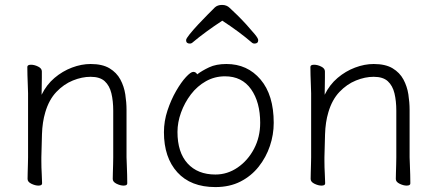

<svg xmlns="http://www.w3.org/2000/svg" viewBox="-20 -744 1778 780"><path d="M440 -294V-105Q440 -94 439.5 -76Q439 -58 438.5 -41.5Q438 -25 438 -17Q438 -5 453.5 2.5Q469 10 482 10Q497 10 497 1Q497 -11 496.5 -34Q496 -57 495 -78Q494 -99 494 -105V-298Q494 -328 489 -360.5Q484 -393 469 -421Q454 -449 425 -466.5Q396 -484 348 -484Q311 -484 272.5 -469.5Q234 -455 201.5 -427.5Q169 -400 149 -359Q149 -373 149.5 -392Q150 -411 150 -428.5Q150 -446 150 -454Q150 -466 135 -473.5Q120 -481 106 -481Q91 -481 91 -472Q91 -461 91.5 -439Q92 -417 93 -396Q94 -375 94 -365V-105Q94 -98 93.5 -80Q93 -62 92.5 -43.5Q92 -25 92 -17Q92 -5 107.5 2.5Q123 10 136 10Q151 10 151 1Q151 -14 149.5 -38.5Q148 -63 148 -91V-105Q149 -149 150.5 -198.5Q152 -248 164 -288Q179 -339 209 -370.5Q239 -402 276 -417Q313 -432 348 -432Q386 -432 405.5 -414Q425 -396 432.5 -365Q440 -334 440 -294Z M883 -660Q952 -615 1002 -572Q1007 -567 1014 -567Q1029 -567 1029 -581Q1029 -588 1015 -605Q1001 -622 981.5 -643.5Q962 -665 943 -683.5Q924 -702 913 -712Q901 -724 882 -724Q864 -724 853 -714Q844 -705 825 -686Q806 -667 785.5 -645Q765 -623 750.5 -605Q736 -587 736 -581Q736 -567 751 -567Q758 -567 763 -572Q788 -593 818 -615Q848 -637 883 -660ZM781 -442Q776 -452 765 -452Q755 -452 735.5 -431Q716 -410 695.5 -374.5Q675 -339 660.5 -295.5Q646 -252 646 -207Q646 -104 700.5 -44Q755 16 855 16Q913 16 957 -6.5Q1001 -29 1031 -67Q1061 -105 1076.5 -151Q1092 -197 1092 -245Q1092 -358 1038.5 -421Q985 -484 900 -484Q858 -484 829.5 -470.5Q801 -457 781 -442ZM855 -35Q783 -35 742 -80Q701 -125 701 -208Q701 -247 715.5 -287Q730 -327 755.5 -360.5Q781 -394 816.5 -414Q852 -434 894 -434Q963 -434 1000 -381.5Q1037 -329 1037 -245Q1037 -187 1012 -139.5Q987 -92 945.5 -63.5Q904 -35 855 -35Z M1590 -294V-105Q1590 -94 1589.5 -76Q1589 -58 1588.5 -41.5Q1588 -25 1588 -17Q1588 -5 1603.5 2.5Q1619 10 1632 10Q1647 10 1647 1Q1647 -11 1646.5 -34Q1646 -57 1645 -78Q1644 -99 1644 -105V-298Q1644 -328 1639 -360.5Q1634 -393 1619 -421Q1604 -449 1575 -466.5Q1546 -484 1498 -484Q1461 -484 1422.5 -469.5Q1384 -455 1351.5 -427.5Q1319 -400 1299 -359Q1299 -373 1299.5 -392Q1300 -411 1300 -428.5Q1300 -446 1300 -454Q1300 -466 1285 -473.5Q1270 -481 1256 -481Q1241 -481 1241 -472Q1241 -461 1241.5 -439Q1242 -417 1243 -396Q1244 -375 1244 -365V-105Q1244 -98 1243.5 -80Q1243 -62 1242.5 -43.5Q1242 -25 1242 -17Q1242 -5 1257.5 2.5Q1273 10 1286 10Q1301 10 1301 1Q1301 -14 1299.5 -38.5Q1298 -63 1298 -91V-105Q1299 -149 1300.5 -198.5Q1302 -248 1314 -288Q1329 -339 1359 -370.5Q1389 -402 1426 -417Q1463 -432 1498 -432Q1536 -432 1555.5 -414Q1575 -396 1582.5 -365Q1590 -334 1590 -294Z"/></svg>

Font: Klee One
Style: Regular
Weight: 400
Designer: Fontworks Inc.
Foundry: Fontworks Inc.
Version: Version 1.100